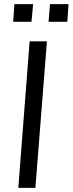

<svg xmlns="http://www.w3.org/2000/svg" viewBox="-20 -913 353 933"><path d="M69 0 124 -712H208L152 0ZM50 -893H141L133 -807H44ZM223 -893H313L307 -807H216Z"/></svg>

Font: PRinguin Sans
Style: Italic
Weight: 400
Designer: Vernon Adams
Foundry: Vernon Adams
Version: ""